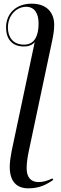

<svg xmlns="http://www.w3.org/2000/svg" viewBox="-20 -785 330 1045"><path d="M134 240C192 240 230 222 270 194L265 186C241 198 215 206 190 206C150 206 125 182 125 131C125 101 130 69 137 36L263 -559C270 -592 275 -621 275 -649C275 -710 241 -765 152 -765C67 -765 13 -711 13 -635C13 -573 46 -532 110 -532C129 -532 153 -536 169 -556L43 39C38 64 33 99 33 123C33 202 70 240 134 240ZM111 -542C51 -542 23 -582 23 -635C23 -703 71 -748 122 -748C169 -748 190 -711 190 -657C190 -587 166 -542 111 -542Z"/></svg>

Font: Noto Serif Display
Style: Italic
Weight: 400
Italic angle: -12°
Designer: Monotype Design Team
Foundry: Monotype Imaging Inc.
Version: Version 2.009